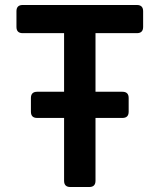

<svg xmlns="http://www.w3.org/2000/svg" viewBox="-20 -750 640 770"><path d="M262 0Q237 0 237 -25V-277H129Q104 -277 104 -302V-357Q104 -382 129 -382H237V-617H71Q46 -617 46 -642V-705Q46 -730 71 -730H529Q554 -730 554 -705V-642Q554 -617 529 -617H363V-382H471Q496 -382 496 -357V-302Q496 -277 471 -277H363V-25Q363 0 338 0Z"/></svg>

Font: Pitagon Sans Mono
Style: Bold
Weight: 700
Monospace: yes
Designer: Travis Tran
Foundry: Pitagon
Version: Version 1.001; ttfautohint (v1.8.4.7-5d5b);gftools[0.9.26]